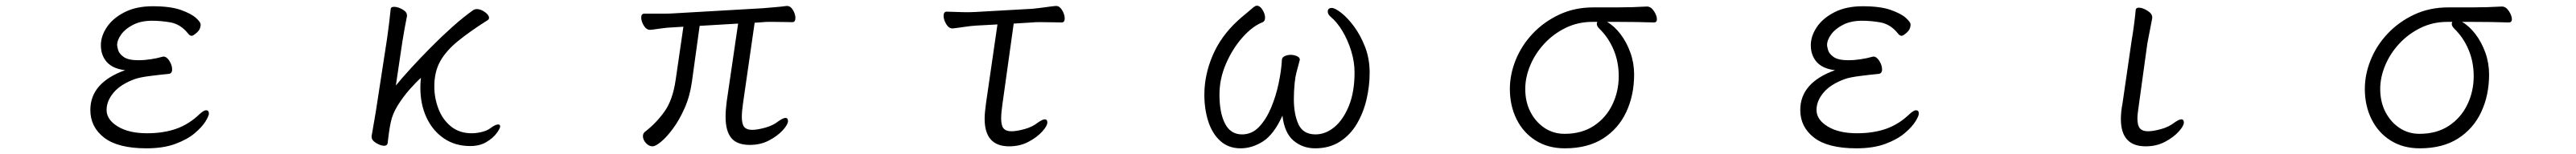

<svg xmlns="http://www.w3.org/2000/svg" viewBox="-20 -506 9040 542"><path d="M419 -259Q297 -215 297 -119Q297 -59 345.5 -21.5Q394 16 494 16Q553 16 595 0.5Q637 -15 663 -37Q689 -59 701 -78.5Q713 -98 713 -106Q713 -118 703 -118Q696 -118 682 -106Q644 -69 599 -53Q554 -37 496 -37Q432 -37 393 -61Q354 -85 354 -119Q354 -151 379 -180.5Q404 -210 454 -228Q471 -234 506 -238.5Q541 -243 572 -246Q584 -247 584 -262Q584 -276 574.5 -291.5Q565 -307 553 -307Q552 -307 551 -306.5Q550 -306 549 -306Q532 -301 509 -297.5Q486 -294 467 -294Q430 -294 414 -305.5Q398 -317 394.5 -330Q391 -343 391 -347Q391 -365 405.5 -385Q420 -405 447.5 -419Q475 -433 514 -433Q544 -433 576.5 -427.5Q609 -422 633 -396Q638 -390 642.5 -385Q647 -380 653 -380Q658 -380 671 -391.5Q684 -403 684 -420Q684 -428 667.5 -443Q651 -458 614.5 -471Q578 -484 516 -484Q458 -484 417 -463Q376 -442 355 -410.5Q334 -379 334 -347Q334 -311 355 -287.5Q376 -264 419 -259Z M1284 -27V-24Q1284 -12 1300 -2.5Q1316 7 1328 7Q1338 7 1340 -1Q1342 -20 1345 -40.5Q1348 -61 1351 -75Q1357 -105 1376 -135.5Q1395 -166 1418 -192Q1441 -218 1457 -232Q1456 -224 1455.5 -215Q1455 -206 1455 -198Q1455 -139 1476.5 -92.5Q1498 -46 1537.5 -19Q1577 8 1630 8Q1663 8 1686.5 -6Q1710 -20 1722.5 -37Q1735 -54 1735 -61Q1735 -68 1728 -68Q1718 -68 1701 -55Q1689 -46 1670.5 -41.5Q1652 -37 1635 -37Q1592 -37 1562.5 -61Q1533 -85 1518.5 -123Q1504 -161 1504 -202Q1504 -253 1524.5 -290Q1545 -327 1586.5 -361Q1628 -395 1691 -435Q1696 -438 1696 -443Q1696 -453 1681.5 -463.5Q1667 -474 1653 -474Q1649 -474 1646 -473Q1643 -472 1640 -470Q1606 -446 1567.5 -411.5Q1529 -377 1491.5 -339Q1454 -301 1422 -266Q1390 -231 1369 -205L1392 -360Q1395 -379 1400 -407Q1405 -435 1408 -449V-452Q1408 -464 1392 -473Q1376 -482 1363 -482Q1352 -482 1351 -475Q1349 -454 1345 -421.5Q1341 -389 1338 -369L1299 -115Z M2570 -423 2530 -149Q2528 -134 2527 -120.5Q2526 -107 2526 -95Q2526 -45 2546 -20.5Q2566 4 2611 4Q2649 4 2679 -12Q2709 -28 2727 -48Q2745 -68 2745 -80Q2745 -91 2736 -91Q2728 -91 2711 -79Q2692 -64 2664.5 -56.5Q2637 -49 2619 -49Q2600 -49 2591.5 -59Q2583 -69 2583 -95Q2583 -104 2584 -115.5Q2585 -127 2587 -141L2628 -426L2657 -428Q2666 -429 2676 -429Q2686 -429 2696 -429Q2716 -429 2734 -428.5Q2752 -428 2760 -428Q2771 -428 2771 -443Q2771 -456 2762.5 -470.5Q2754 -485 2742 -485H2739Q2727 -483 2703 -481Q2679 -479 2656 -477L2344 -459Q2329 -458 2312.5 -458Q2296 -458 2282 -458H2241Q2230 -458 2230 -444Q2230 -431 2239 -416Q2248 -401 2261 -401H2262Q2273 -402 2296.5 -405.5Q2320 -409 2345 -410L2378 -412L2351 -226Q2341 -155 2312 -114Q2283 -73 2243 -42Q2236 -36 2236 -27Q2236 -14 2246.5 -2.5Q2257 9 2270 9Q2280 9 2299.5 -7Q2319 -23 2341.5 -53.5Q2364 -84 2382.5 -126Q2401 -168 2408 -219L2435 -415Z M3480 -420 3440 -144Q3438 -128 3436.5 -114.5Q3435 -101 3435 -88Q3435 9 3521 9Q3559 9 3589 -7Q3619 -23 3637 -43Q3655 -63 3655 -75Q3655 -86 3646 -86Q3638 -86 3621 -74Q3602 -59 3574.5 -51.5Q3547 -44 3529 -44Q3510 -44 3501.5 -54Q3493 -64 3493 -89Q3493 -99 3494 -110.5Q3495 -122 3497 -136L3537 -423L3602 -427Q3610 -428 3620 -428Q3630 -428 3640 -428Q3660 -428 3678.5 -427.5Q3697 -427 3705 -427Q3716 -427 3716 -441Q3716 -455 3707 -470Q3698 -485 3686 -485H3684Q3672 -484 3647.5 -480.5Q3623 -477 3601 -475L3405 -464Q3400 -464 3393.5 -463.5Q3387 -463 3379 -463Q3357 -463 3334 -464Q3311 -465 3302 -465Q3291 -465 3291 -450Q3291 -437 3300 -421.5Q3309 -406 3322 -406H3323Q3334 -407 3361 -411Q3388 -415 3406 -416Z M4480 -99Q4487 -38 4519 -11Q4551 16 4595 16Q4645 16 4681.5 -7.5Q4718 -31 4741 -70Q4764 -109 4775 -156Q4786 -203 4786 -250Q4786 -300 4769.5 -342Q4753 -384 4730 -414.5Q4707 -445 4685.5 -461.5Q4664 -478 4653 -478Q4639 -478 4639 -465Q4639 -456 4649 -447Q4671 -429 4690 -397.5Q4709 -366 4721 -327.5Q4733 -289 4733 -251Q4733 -182 4713 -133Q4693 -84 4662 -58.5Q4631 -33 4596 -33Q4553 -33 4536.5 -68Q4520 -103 4520 -158Q4520 -185 4523 -215Q4525 -235 4529 -250.5Q4533 -266 4540 -292Q4540 -293 4540.5 -294Q4541 -295 4541 -296Q4541 -304 4530.5 -308.5Q4520 -313 4509 -313Q4498 -313 4488 -308.5Q4478 -304 4478 -294Q4476 -257 4466.5 -212Q4457 -167 4440 -126.5Q4423 -86 4398 -59.5Q4373 -33 4338 -33Q4298 -33 4278.5 -71Q4259 -109 4259 -173Q4259 -229 4282 -282Q4305 -335 4340 -374.5Q4375 -414 4411 -428Q4419 -432 4419 -444Q4419 -457 4410 -471.5Q4401 -486 4390 -486Q4386 -486 4379 -481Q4369 -472 4352.5 -458.5Q4336 -445 4324 -434Q4264 -379 4235 -310.5Q4206 -242 4206 -173Q4206 -121 4220 -78Q4234 -35 4262.5 -9.5Q4291 16 4333 16Q4374 16 4412 -8.5Q4450 -33 4480 -99Z M5759 -483H5758Q5707 -480 5653 -480H5571Q5505 -480 5451 -454.5Q5397 -429 5358 -387.5Q5319 -346 5298.5 -295Q5278 -244 5278 -193Q5278 -134 5301.5 -86.5Q5325 -39 5368.5 -11.5Q5412 16 5471 16Q5551 16 5605 -18.5Q5659 -53 5686.5 -112Q5714 -171 5714 -244Q5714 -284 5701 -320.5Q5688 -357 5666.5 -385.5Q5645 -414 5619 -429H5657Q5692 -429 5721 -428.5Q5750 -428 5783 -427Q5794 -427 5794 -438Q5794 -451 5783.5 -467Q5773 -483 5759 -483ZM5567 -429H5585Q5583 -425 5583 -422Q5583 -414 5592 -405Q5624 -374 5642 -331Q5660 -288 5660 -238Q5660 -184 5637.5 -137.5Q5615 -91 5572.5 -63Q5530 -35 5470 -35Q5431 -35 5400 -55.5Q5369 -76 5350.5 -111.5Q5332 -147 5332 -193Q5332 -234 5349.5 -276Q5367 -318 5399 -352.5Q5431 -387 5474 -408Q5517 -429 5567 -429Z M6419 -259Q6297 -215 6297 -119Q6297 -59 6345.5 -21.5Q6394 16 6494 16Q6553 16 6595 0.5Q6637 -15 6663 -37Q6689 -59 6701 -78.5Q6713 -98 6713 -106Q6713 -118 6703 -118Q6696 -118 6682 -106Q6644 -69 6599 -53Q6554 -37 6496 -37Q6432 -37 6393 -61Q6354 -85 6354 -119Q6354 -151 6379 -180.5Q6404 -210 6454 -228Q6471 -234 6506 -238.5Q6541 -243 6572 -246Q6584 -247 6584 -262Q6584 -276 6574.5 -291.5Q6565 -307 6553 -307Q6552 -307 6551 -306.5Q6550 -306 6549 -306Q6532 -301 6509 -297.5Q6486 -294 6467 -294Q6430 -294 6414 -305.5Q6398 -317 6394.5 -330Q6391 -343 6391 -347Q6391 -365 6405.5 -385Q6420 -405 6447.5 -419Q6475 -433 6514 -433Q6544 -433 6576.5 -427.5Q6609 -422 6633 -396Q6638 -390 6642.5 -385Q6647 -380 6653 -380Q6658 -380 6671 -391.5Q6684 -403 6684 -420Q6684 -428 6667.5 -443Q6651 -458 6614.5 -471Q6578 -484 6516 -484Q6458 -484 6417 -463Q6376 -442 6355 -410.5Q6334 -379 6334 -347Q6334 -311 6355 -287.5Q6376 -264 6419 -259Z M7460 -365 7428 -144Q7422 -113 7422 -87Q7422 9 7509 9Q7547 9 7577 -7Q7607 -23 7625 -43Q7643 -63 7643 -75Q7643 -86 7634 -86Q7626 -86 7609 -74Q7590 -59 7562.5 -51.5Q7535 -44 7517 -44Q7498 -44 7489 -54Q7480 -64 7480 -89Q7480 -98 7481.5 -110Q7483 -122 7485 -136L7515 -354L7532 -442V-445Q7532 -458 7515 -468.5Q7498 -479 7485 -479Q7475 -479 7474 -471Q7472 -448 7468 -418Q7464 -388 7460 -365Z M8759 -483H8758Q8707 -480 8653 -480H8571Q8505 -480 8451 -454.5Q8397 -429 8358 -387.5Q8319 -346 8298.5 -295Q8278 -244 8278 -193Q8278 -134 8301.5 -86.5Q8325 -39 8368.5 -11.5Q8412 16 8471 16Q8551 16 8605 -18.5Q8659 -53 8686.5 -112Q8714 -171 8714 -244Q8714 -284 8701 -320.5Q8688 -357 8666.5 -385.5Q8645 -414 8619 -429H8657Q8692 -429 8721 -428.5Q8750 -428 8783 -427Q8794 -427 8794 -438Q8794 -451 8783.5 -467Q8773 -483 8759 -483ZM8567 -429H8585Q8583 -425 8583 -422Q8583 -414 8592 -405Q8624 -374 8642 -331Q8660 -288 8660 -238Q8660 -184 8637.5 -137.5Q8615 -91 8572.5 -63Q8530 -35 8470 -35Q8431 -35 8400 -55.5Q8369 -76 8350.5 -111.5Q8332 -147 8332 -193Q8332 -234 8349.5 -276Q8367 -318 8399 -352.5Q8431 -387 8474 -408Q8517 -429 8567 -429Z"/></svg>

Font: Klee One
Style: Regular
Weight: 400
Designer: Fontworks Inc.
Foundry: Fontworks Inc.
Version: Version 1.100